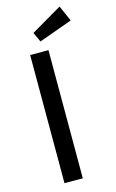

<svg xmlns="http://www.w3.org/2000/svg" viewBox="-136 -960 610 1013"><g transform="rotate(-15 169.0 -453.5)"><path d="M184 -700H84V0H184ZM300 -907 131 -808 155 -755 338 -821Z"/></g></svg>

Font: Bruno Ace SC
Style: Regular
Weight: 400
Designer: Astigmatic (AOETI)
Foundry: Astigmatic (AOETI)
Version: Version 1.000